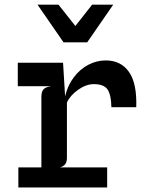

<svg xmlns="http://www.w3.org/2000/svg" viewBox="-20 -822 640 842"><path d="M60.5 0V-88H450V0ZM58 -444V-547H222V-444ZM161.5 -10V-396Q161.5 -421 171.5 -431Q181.5 -441 205.5 -444L161.5 -486V-547H256.5L265.5 -400Q277 -448 303.8 -483.2Q330.5 -518.5 367.2 -537.8Q404 -557 443.5 -557Q510 -557 545.5 -506.8Q581 -456.5 577.5 -352H468.5Q467.5 -406.5 451.5 -429.8Q435.5 -453 391.5 -453Q357.5 -453 322.8 -428.5Q288 -404 273.5 -372.5V-129.5Q273.5 -111.5 265.8 -101.8Q258 -92 243 -88L273.5 -66.5V-10ZM258.5 -636.5 144.5 -801.5H236.5L310.5 -708L384 -801.5H476.5L362.5 -636.5Z"/></svg>

Font: Spline Sans Mono Medium
Style: Regular
Weight: 500
Monospace: yes
Version: Version 1.004